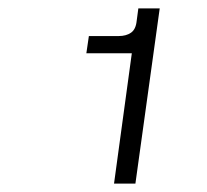

<svg xmlns="http://www.w3.org/2000/svg" viewBox="-20 -926 493 458"><path d="M252 -488 298 -825 310 -799H186L192 -840H263Q281 -840 292.5 -848Q304 -856 306 -876L310 -906H361L303 -488Z"/></svg>

Font: Hanken Grotesk
Style: Italic
Weight: 400
Italic angle: -8°
Designer: Alfredo Marco Pradil
Foundry: Hanken Design Co.
Version: Version 3.013